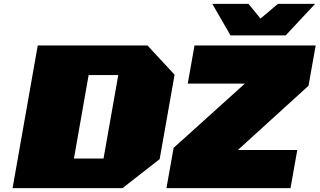

<svg xmlns="http://www.w3.org/2000/svg" viewBox="-20 -972 1651 992"><path d="M1171 -789 1077 -952H1264L1326 -876L1416 -952H1608L1456 -789ZM45 0 175 -737H742L882 -586L805 -150L613 0ZM840 0 877 -208 1245 -540H950L985 -737H1611L1574 -529L1209 -197H1516L1481 0ZM362 -153H515L591 -584H438Z"/></svg>

Font: Tomorrow ExtraBold
Style: Italic
Weight: 800
Italic angle: -10°
Designer: Tony de Marco, Monica Rizzolli
Foundry: Just in Type
Version: Version 2.002